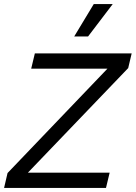

<svg xmlns="http://www.w3.org/2000/svg" viewBox="-23 -922 666 942"><path d="M-3 0 14 -73 504 -585H130L148 -660H623L606 -588L114 -75H515L497 0ZM437 -902H530L409 -743H341Z"/></svg>

Font: Work Sans
Style: Italic
Weight: 400
Italic angle: -13°
Designer: Wei Huang
Foundry: Wei Huang
Version: Version 2.012